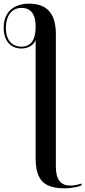

<svg xmlns="http://www.w3.org/2000/svg" viewBox="-88 -785 464 1045"><path d="M267 240C299 240 339 232 356 224V214C333 221 312 225 294 225C243 225 216 193 216 122V-599C216 -721 159 -765 70 -765C-16 -765 -68 -716 -68 -635C-68 -564 -32 -521 29 -521C62 -521 94 -536 106 -567V76C106 200 155 240 267 240ZM29 -531C-24 -531 -56 -568 -56 -633C-56 -699 -24 -742 29 -742C81 -742 106 -706 106 -641C106 -567 80 -531 29 -531Z"/></svg>

Font: Noto Serif Display Medium
Style: Regular
Weight: 500
Designer: Monotype Design Team
Foundry: Monotype Imaging Inc.
Version: Version 2.009